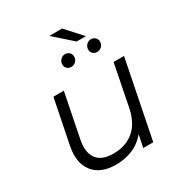

<svg xmlns="http://www.w3.org/2000/svg" viewBox="-195 -986 1064 1130"><g transform="rotate(-30 336.5 -421.5)"><path d="M267 5Q163 5 114 -57Q65 -119 86 -226L146 -526H217L157 -226Q142 -148 174 -103.5Q206 -59 286 -59Q369 -59 424.5 -105Q480 -151 499 -243L555 -526H626L521 0H453L470 -84Q432 -38 380 -16.5Q328 5 267 5ZM502 -625Q485 -625 473.5 -635.5Q462 -646 462 -663Q462 -682 475 -695.5Q488 -709 506 -709Q522 -709 534 -698Q546 -687 546 -670Q546 -650 532.5 -637.5Q519 -625 502 -625ZM326 -625Q309 -625 297.5 -635.5Q286 -646 286 -663Q286 -682 299 -695.5Q312 -709 330 -709Q347 -709 358.5 -698Q370 -687 370 -670Q370 -650 356.5 -637.5Q343 -625 326 -625ZM427 -739 304 -848H391L490 -739Z"/></g></svg>

Font: Montserrat
Style: Italic
Weight: 400
Italic angle: -11.3°
Designer: Julieta Ulanovsky
Foundry: Julieta Ulanovsky
Version: Version 9.000; ttfautohint (v1.8.4.7-5d5b)